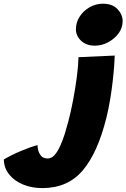

<svg xmlns="http://www.w3.org/2000/svg" viewBox="-291 -732 664 1009"><path d="M250 -712.5Q299.5 -712.5 326.5 -684Q353.5 -655.5 353.5 -621Q353.5 -585.5 331.8 -556.2Q310 -527 276.5 -509.5Q243 -492 208 -492Q163 -492 135.5 -517.5Q108 -543 108 -578.5Q108 -614.5 127.8 -645Q147.5 -675.5 180 -694Q212.5 -712.5 250 -712.5ZM268 -112.5Q222 72 143.2 164.2Q64.5 256.5 -68.5 256.5Q-124.5 256.5 -170.2 237.5Q-216 218.5 -243 184.5Q-270 150.5 -271 106Q-229.5 81.5 -179.5 60.8Q-129.5 40 -94 30Q-93.5 59 -80.5 80Q-67.5 101 -40.5 101Q-20.5 101 -4.2 82.8Q12 64.5 25.2 35.2Q38.5 6 49 -27.5Q59.5 -61 67.5 -91.5Q81.5 -144 93.2 -206Q105 -268 112.8 -327.5Q120.5 -387 121.5 -431.5L312 -440Q311.5 -422 309 -386.2Q306.5 -350.5 301.2 -304.5Q296 -258.5 287.8 -208.8Q279.5 -159 268 -112.5Z"/></svg>

Font: Grandstander ExtraBold
Style: Italic
Weight: 800
Italic angle: -15°
Designer: Tyler Finck
Foundry: Etcetera Type Co
Version: Version 1.200; ttfautohint (v1.8.3)